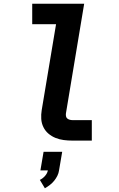

<svg xmlns="http://www.w3.org/2000/svg" viewBox="-20 -755 640 1031"><path d="M369 0Q345 0 322 -3Q299 -6 278 -14.5Q257 -23 240 -37.5Q223 -52 213 -72.5Q203 -93 201.5 -116.5Q200 -140 204 -164L281 -625H153V-735H432L334 -146Q333 -138 334.5 -130.5Q336 -123 341.5 -118.5Q347 -114 354.5 -112Q362 -110 369 -110H473V0ZM221 256 194 211Q209 204 221.5 190Q234 176 237 160H197L214 60H314L297 160Q295 175 288 189Q281 203 271 215.5Q261 228 248 238Q235 248 221 256Z"/></svg>

Font: Iosevka SS04 XBd Ex
Style: Italic
Weight: 800
Width: 7
Italic angle: -9°
Monospace: yes
Designer: Belleve Invis
Foundry: Belleve Invis
Version: Version 19.0.0; ttfautohint (v1.8.4)